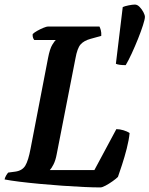

<svg xmlns="http://www.w3.org/2000/svg" viewBox="-33 -820 654 840"><path d="M406 0Q376 0 332.5 -2Q289 -4 239.5 -7.5Q190 -11 141.5 -15.5Q93 -20 52.5 -25Q12 -30 -13 -35Q-11 -44 -6 -52.5Q-1 -61 3 -65L33 -69Q64 -73 77.5 -95Q91 -117 101 -171L177 -565Q185 -607 196 -624.5Q207 -642 211 -645H117Q114 -648 111.5 -655Q109 -662 110 -671Q117 -678 130.5 -685.5Q144 -693 157.5 -698.5Q171 -704 177 -704H402Q405 -699 408 -688Q411 -677 410 -663L363 -650Q334 -642 319.5 -625.5Q305 -609 297 -564L215 -145Q210 -118 201 -100.5Q192 -83 185 -76H380L476 -255Q491 -255 507.5 -250Q524 -245 534 -238Q531 -207 521.5 -170Q512 -133 501 -99.5Q490 -66 483 -46Q475 -38 459.5 -27Q444 -16 429 -8Q414 0 406 0ZM517 -535Q502 -535 491 -536.5Q480 -538 474 -541L504 -789Q512 -793 529.5 -796.5Q547 -800 557 -800Q568 -800 578 -789.5Q588 -779 594.5 -766.5Q601 -754 601 -746Q601 -736 592.5 -709.5Q584 -683 571 -650.5Q558 -618 543.5 -586.5Q529 -555 517 -535Z"/></svg>

Font: Texturina 72pt 72pt Regular
Style: Bold Italic
Weight: 700
Italic angle: -11°
Designer: Guillermo Torres Carreño
Foundry: Omnibus-Type
Version: Version 1.002; ttfautohint (v1.8.3)